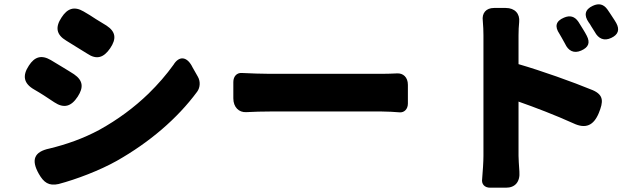

<svg xmlns="http://www.w3.org/2000/svg" viewBox="-20 -813 2980 892"><path d="M338 -593C354 -583 370 -573 385 -564C429 -534 462 -545 492 -589C521 -632 519 -665 475 -694C459 -704 443 -714 426 -724C407 -737 387 -749 368 -760C325 -785 293 -774 266 -732C236 -687 241 -652 288 -624C305 -614 321 -604 338 -593ZM670 -378C604 -314 527 -257 442 -210C366 -169 288 -142 210 -123C138 -108 124 -70 160 -6C183 35 207 52 252 42C335 20 443 -21 523 -66C673 -151 803 -261 896 -387C910 -406 912 -435 899 -457L874 -501L871 -507C846 -552 811 -553 786 -512C753 -466 714 -421 670 -378ZM274 -499C255 -511 235 -523 216 -534C173 -559 141 -550 114 -508C83 -461 90 -425 139 -397C154 -388 170 -379 185 -369C201 -359 217 -348 232 -338C277 -308 311 -318 341 -364C369 -407 366 -439 324 -468C308 -478 291 -489 274 -499Z M1875 -382V-419C1875 -454 1853 -474 1824 -472C1802 -471 1777 -470 1754 -470C1658 -470 1374 -470 1234 -470C1198 -470 1144 -472 1102 -474C1081 -475 1064 -459 1064 -432V-382V-356C1064 -315 1090 -290 1124 -292C1160 -294 1200 -295 1234 -295C1373 -295 1657 -295 1754 -295C1780 -295 1812 -293 1838 -291C1858 -290 1875 -306 1875 -332Z M2690 -675C2682 -687 2674 -700 2667 -712C2650 -737 2628 -743 2600 -731C2562 -715 2556 -690 2579 -656C2583 -650 2586 -643 2590 -637C2595 -628 2600 -619 2605 -610C2620 -577 2646 -563 2680 -578C2714 -593 2723 -614 2706 -647C2701 -656 2696 -666 2690 -675ZM2826 -733C2818 -745 2810 -758 2802 -769C2784 -794 2762 -799 2734 -786C2697 -769 2692 -742 2715 -709C2719 -704 2723 -698 2726 -692C2732 -683 2737 -675 2743 -665C2760 -633 2787 -621 2820 -637C2852 -652 2860 -675 2843 -706C2838 -715 2832 -724 2826 -733ZM2389 -215V-341C2466 -314 2560 -278 2644 -240C2701 -213 2738 -230 2762 -288C2783 -340 2786 -371 2734 -394C2639 -433 2496 -484 2389 -515V-649C2389 -670 2390 -691 2392 -711C2396 -749 2372 -776 2330 -776H2275C2238 -776 2218 -752 2223 -716C2225 -693 2226 -669 2226 -649C2226 -566 2226 -176 2226 -89C2226 -61 2223 -19 2220 18C2216 42 2231 59 2257 59H2307H2331C2373 59 2397 32 2393 -16C2391 -46 2389 -75 2389 -89Z"/></svg>

Font: GenSenRounded2 TW H
Style: Regular
Weight: 900
Version: Version 2.100;PS 2.1;hotconv 16.6.51;makeotf.lib2.5.65220 DE